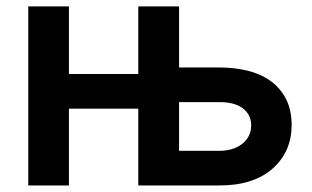

<svg xmlns="http://www.w3.org/2000/svg" viewBox="-20 -565 952 585"><path d="M190 -545.5V-339.5H401.3V-545.5H525.6V-359.4H649.5Q692.8 -359.4 732.2 -350.1Q771.7 -340.9 801.8 -320.1Q832 -299.4 850.1 -266Q868.3 -232.6 868.6 -183.9Q868.3 -102.6 811.1 -51.8Q752.8 0 649.5 0H401.3V-234H190V0H66.1V-545.5ZM525.6 -105.5H649.5Q667.3 -105.5 684.3 -110.1Q701.3 -114.7 714.8 -124.3Q728.3 -133.9 736.7 -148.3Q745 -162.6 745.4 -182.2Q745.4 -200.3 738.3 -213.6Q731.2 -226.9 718.6 -236Q706 -245 688.4 -249.5Q670.8 -253.9 649.5 -253.9H525.6Z"/></svg>

Font: Inter P Semi Bold
Style: Regular
Weight: 600
Designer: Rasmus Andersson
Foundry: rsms
Version: Version 3.018;git-588b23468